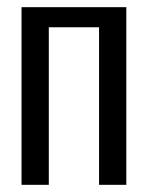

<svg xmlns="http://www.w3.org/2000/svg" viewBox="-20 -515 411 535"><path d="M40 0V-495H332V0H256V-439H116V0Z"/></svg>

Font: Alumni Sans Medium
Style: Regular
Weight: 500
Designer: Robert E. Leuschke
Foundry: Robert E. Leuschke
Version: Version 1.018